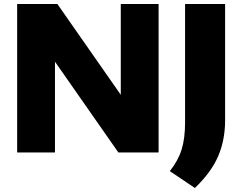

<svg xmlns="http://www.w3.org/2000/svg" viewBox="-20 -760 1208 957"><path d="M582 -740H770.5V0H570L254 -452.5V0H65.5V-740H266L582 -287.5ZM826.5 93Q868.5 40 885.5 -15.5Q902.5 -71 902.5 -150.5V-740H1102V-155Q1101 -59 1066.8 20Q1032.5 99 951.5 177Z"/></svg>

Font: Encode Sans Semi Expanded ExBd
Style: Regular
Weight: 800
Width: 6
Designer: Multiple Designers
Foundry: Impallari Type
Version: Version 2.000